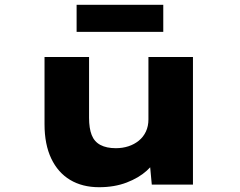

<svg xmlns="http://www.w3.org/2000/svg" viewBox="-20 -771 1001 802"><path d="M394 11Q324 11 273 -19.5Q222 -50 194 -109Q166 -168 166 -252V-533H352V-279Q352 -235 363 -207Q374 -179 399.5 -165.5Q425 -152 464 -152Q492 -152 516.5 -160Q541 -168 560 -183.5Q579 -199 589.5 -221.5Q600 -244 600 -272V-533H786V0H614L604 -108L639 -120Q627 -89 593.5 -58.5Q560 -28 509 -8.5Q458 11 394 11ZM300 -638V-751H662V-638Z"/></svg>

Font: Lexend Tera ExtraBold
Style: Regular
Weight: 800
Designer: Bonnie Shaver-Troup, Thomas Jockin
Foundry: Lexend
Version: Version 1.007